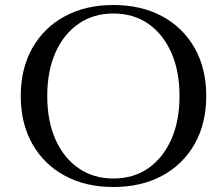

<svg xmlns="http://www.w3.org/2000/svg" viewBox="-20 -734 892 768"><path d="M433 -714Q545 -714 628.5 -669Q712 -624 758.5 -542Q805 -460 805 -350Q805 -240 758.5 -158Q712 -76 628.5 -31Q545 14 433 14Q323 14 239.5 -31Q156 -76 109.5 -158Q63 -240 63 -350Q63 -460 109.5 -542Q156 -624 239.5 -669Q323 -714 433 -714ZM433 -20Q514 -20 573 -61Q632 -102 665 -176Q698 -250 698 -350Q698 -450 665 -524Q632 -598 573 -639Q514 -680 433 -680Q354 -680 294.5 -639Q235 -598 202 -524Q169 -450 169 -350Q169 -250 202 -176Q235 -102 294.5 -61Q354 -20 433 -20Z"/></svg>

Font: Cinzel Medium
Style: Regular
Weight: 500
Designer: Natanael Gama
Version: Version 2.000